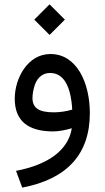

<svg xmlns="http://www.w3.org/2000/svg" viewBox="-20 -607 484 889"><path d="M138.7 -516.1 209.5 -445.3 280.3 -516.1 209.5 -586.9ZM396 -83.5C396 -221.2 336.9 -356.9 213.4 -356.9C108.9 -356.9 48.3 -245.6 48.3 -149.9C48.3 -48.8 107.9 1.5 226.6 1.5C251.5 1.5 287.6 -5.4 312.5 -13.2C296.4 87.9 204.1 155.3 54.2 184.1L83 261.7C291.5 221.7 396 106.4 396 -83.5ZM229 -86.9C162.6 -86.9 130.4 -105.5 130.4 -152.8C130.4 -167.5 132.8 -184.1 137.7 -202.1C147 -238.3 169.4 -269 212.4 -269C274.4 -269 308.1 -209 314.5 -99.6C286.1 -91.3 257.8 -86.9 229 -86.9Z"/></svg>

Font: Vazirmatn
Style: Regular
Weight: 400
Designer: Saber Rastikerdar
Foundry: Saber Rastikerdar
Version: Version 33.003